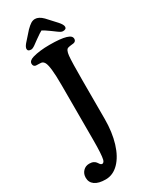

<svg xmlns="http://www.w3.org/2000/svg" viewBox="-293 -955 958 1212"><g transform="rotate(-30 186.0 -348.5)"><path d="M154.3 -782.7Q148.4 -778.3 140.1 -772.5Q131.8 -766.6 127.7 -763.4Q123.5 -760.3 117.9 -756.3Q112.3 -752.4 109.1 -750.7Q106 -749 102.1 -747.1Q98.1 -745.1 95 -744.4Q91.8 -743.7 88.9 -743.7Q64.5 -743.7 64.5 -761.7Q64.5 -774.9 80.6 -794.4L140.1 -861.3Q160.2 -881.3 174.8 -890.4Q189.5 -899.4 205.1 -899.4Q232.4 -899.4 261.7 -870.1L323.2 -803.2Q346.2 -777.3 346.2 -761.7Q346.2 -743.7 320.8 -743.7Q317.4 -743.7 313.2 -744.9Q309.1 -746.1 305.7 -747.8Q302.2 -749.5 296.4 -753.4Q290.5 -757.3 286.1 -760.5Q281.7 -763.7 272.2 -770.8Q262.7 -777.8 255.9 -782.7Q217.8 -810.1 205.1 -815.9Q192.4 -810.1 154.3 -782.7ZM142.6 -54.2V-453.6Q142.6 -525.9 137.9 -566.4Q133.3 -606.9 124.8 -622.3Q116.2 -637.7 101.6 -640.1Q95.7 -641.1 82.8 -640.9Q69.8 -640.6 63 -641.6Q45.4 -645.5 45.4 -664.6Q45.4 -687 79.6 -697.3Q129.9 -711.9 203.6 -711.9Q283.7 -711.9 322.3 -700.2Q341.8 -694.3 350.1 -686.3Q358.4 -678.2 358.4 -666Q358.4 -657.2 353 -651.4Q347.7 -645.5 338.4 -644Q335.4 -643.6 321.5 -642.1Q307.6 -640.6 297.9 -637.7Q280.3 -632.8 275.9 -590.6Q271.5 -548.3 271.5 -411.6V-132.8Q271.5 -36.6 248.3 39.6Q225.1 115.7 182.9 158.7Q140.6 201.7 86.9 201.7Q35.6 201.7 8.8 182.6Q-18.1 163.6 -18.1 129.4Q-18.1 101.1 -0.2 82Q17.6 63 45.4 63Q64 63 76.2 69.6Q88.4 76.2 93 84.2Q97.7 92.3 103.5 98.9Q109.4 105.5 116.7 105.5Q121.6 105.5 126.7 100.6Q131.8 95.7 134.3 85.9Q142.6 52.7 142.6 -54.2Z"/></g></svg>

Font: Cooper* SemiBold
Style: Regular
Weight: 600
Designer: Owen Earl
Foundry: indestructible type*
Version: Version 0.001